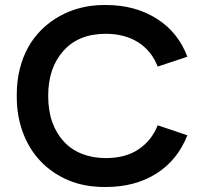

<svg xmlns="http://www.w3.org/2000/svg" viewBox="-20 -732 805 767"><path d="M402.5 15H398Q318 15 254 -11.5Q188 -39.5 142 -88Q95.5 -137 71 -204Q47 -269 47 -344.5V-355.5Q47 -408 58.5 -454.5Q70.5 -503.5 93 -544Q115.5 -584 148 -615.5Q180.5 -647 220 -668.5Q260 -690.5 305.5 -701.5Q348.5 -712 396 -712H402.5Q520.5 -712 606.5 -657Q691 -604 728.5 -505.5L610 -466Q598 -496.5 579 -521Q559.5 -545 533.5 -562Q507.5 -579 474.5 -588Q441.5 -597 402.5 -597Q294 -597 233.5 -529Q172.5 -461.5 172.5 -349Q172.5 -290 189 -243.5Q205.5 -198 236 -165.5Q266 -133.5 308.5 -117Q351 -100.5 402.5 -100.5Q481.5 -100.5 533.5 -135.5Q586 -171 610 -231.5L728.5 -191.5Q689.5 -93 606 -39.5Q521 15 402.5 15Z"/></svg>

Font: Acari Sans Neue
Style: Bold
Weight: 700
Designer: Alfredo Marco Pradil (font), Cristiano Sobral (main changes)
Foundry: Hanken Design Co. (font), Cristiano Sobral (main changes)
Version: Version 2.459;March 19, 2022;FontCreator 14.0.0.2808 64-bit;